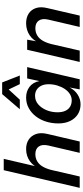

<svg xmlns="http://www.w3.org/2000/svg" viewBox="500 -1278 786 1827"><g transform="rotate(-90 893.5 -365.0)"><path d="M19 0 187 -723H295L218 -392L203 -379Q223 -439 273 -474.5Q323 -510 389 -510Q441 -510 478 -485.5Q515 -461 531 -416Q547 -371 532 -308L460 0H352L422 -299Q435 -357 412.5 -389.5Q390 -422 340 -422Q301 -422 271 -404Q241 -386 221 -351.5Q201 -317 189 -269L127 0Z M813 8Q760 8 719 -18Q678 -44 655 -91.5Q632 -139 632 -203Q632 -265 649.5 -320.5Q667 -376 700 -418.5Q733 -461 778.5 -485.5Q824 -510 878 -510Q938 -510 980.5 -477.5Q1023 -445 1035 -384L1060 -500H1168L1052 0H956L974 -96Q950 -48 907 -20Q864 8 813 8ZM853 -76Q884 -76 912 -94Q940 -112 960.5 -143Q981 -174 993 -213.5Q1005 -253 1005 -296Q1005 -336 991 -365Q977 -394 952.5 -409.5Q928 -425 895 -425Q848 -425 813 -394.5Q778 -364 758 -315.5Q738 -267 738 -211Q738 -168 751.5 -138Q765 -108 790.5 -92Q816 -76 853 -76ZM767 -570 911 -738H1022L1088 -570H1006L955 -676L858 -570Z M1217 0 1333 -500H1429L1406 -369L1397 -377Q1418 -441 1469.5 -475.5Q1521 -510 1585 -510Q1640 -510 1677.5 -485.5Q1715 -461 1730 -415.5Q1745 -370 1729 -306L1658 0H1550L1620 -299Q1633 -357 1610.5 -389.5Q1588 -422 1538 -422Q1499 -422 1469 -404Q1439 -386 1419 -351.5Q1399 -317 1387 -269L1325 0Z"/></g></svg>

Font: Kantumruy Pro Medium
Style: Italic
Weight: 500
Italic angle: -13°
Designer: Sovichet Tep
Foundry: Sovichet Tep
Version: Version 1.002